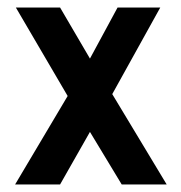

<svg xmlns="http://www.w3.org/2000/svg" viewBox="-20 -488 478 508"><path d="M20 0 159 -234 22 -468H139L218 -333L291 -468H404L277 -239L421 0H302L218 -139L139 0Z"/></svg>

Font: Inconsolata SemiCondensed ExtraBold
Style: Regular
Weight: 800
Width: 4
Monospace: yes
Designer: Raph Levien, Cyreal, Brenton Simpson
Foundry: Raph Levien, Cyreal, Google
Version: Version 3.100; ttfautohint (v1.8.4.7-5d5b)